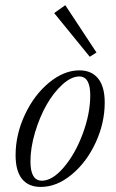

<svg xmlns="http://www.w3.org/2000/svg" viewBox="-20 -720 455 751"><path d="M331.1 -498 191.9 -668.9 235.4 -699.7 357.4 -514.6ZM139.6 11.2Q91.3 11.2 66.2 -20Q41 -51.3 41 -112.8Q41 -193.8 77.4 -271.5Q113.8 -349.1 172.1 -397Q230.5 -444.8 290.5 -444.8Q338.4 -444.8 364 -412.8Q389.6 -380.9 389.6 -318.8Q389.6 -238.8 354 -161.9Q318.4 -85 260 -36.9Q201.7 11.2 139.6 11.2ZM143.6 -13.2Q185.1 -13.2 229.7 -65.7Q274.4 -118.2 303.7 -197Q333 -275.9 333 -347.7Q333 -420.9 290 -420.9Q258.8 -420.9 223.9 -389.2Q189 -357.4 161.9 -309.6Q134.8 -261.7 116.9 -201.7Q99.1 -141.6 99.1 -88.4Q99.1 -13.2 143.6 -13.2Z"/></svg>

Font: Elstob Light
Style: Italic
Weight: 300
Italic angle: -20°
Designer: Peter S. Baker
Version: Version 1.015